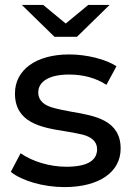

<svg xmlns="http://www.w3.org/2000/svg" viewBox="-20 -757 541 783"><path d="M243 6C384 6 472 -55 472 -151C472 -267 367 -285 273 -301C241 -307 216 -312 199 -317C163 -326 136 -345 136 -380C136 -424 180 -453 261 -453C320 -453 371 -439 414 -411L455 -487C410 -516 333 -535 262 -535C127 -535 41 -472 41 -376C41 -257 147 -237 244 -222C275 -217 300 -212 317 -208C351 -199 376 -181 376 -149C376 -101 334 -77 250 -77C182 -77 111 -99 64 -132L24 -56C69 -20 156 6 243 6ZM202 -607H294L427 -737H340L248 -661L156 -737H69Z"/></svg>

Font: Malon Grotesk Med
Style: Regular
Weight: 500
Designer: Julieta Ulanovsky
Foundry: Julieta Ulanovsky
Version: Version 7.200